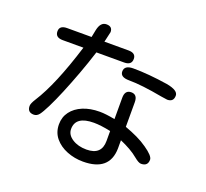

<svg xmlns="http://www.w3.org/2000/svg" viewBox="-142 -982 1283 1196"><g transform="rotate(20 500.0 -384.0)"><path d="M134 -127Q91 -127 91 -170Q91 -186 112 -219Q198 -353 282 -625H145Q95 -625 95 -666Q95 -705 145 -705H307L317 -755Q329 -811 368 -811Q408 -811 408 -774L393 -708L392 -705H552Q601 -705 601 -666Q601 -625 552 -625H368Q344 -549 315.5 -472Q287 -395 259 -327.5Q231 -260 207 -212Q183 -164 169 -146Q154 -127 134 -127ZM883 -499 842 -505Q772 -518 716.5 -524.5Q661 -531 619 -531Q560 -531 560 -569Q560 -610 619 -610Q669 -610 726 -605Q783 -600 848 -590Q925 -576 925 -541Q925 -499 883 -499ZM521 43Q465 43 414.5 23Q364 3 333 -34.5Q302 -72 302 -125Q302 -173 329 -209Q356 -245 404 -265Q452 -285 515 -285Q555 -285 616 -273V-415Q616 -466 658 -466Q699 -466 699 -415V-252Q743 -236 781 -218Q819 -200 850 -178Q911 -136 911 -111Q911 -68 866 -68Q850 -68 821 -92Q796 -113 765 -130.5Q734 -148 699 -163V-108Q696 43 521 43ZM516 -35Q616 -35 616 -128V-194Q583 -201 555 -204.5Q527 -208 504 -208Q383 -208 383 -123Q383 -85 421.5 -60Q460 -35 516 -35Z"/></g></svg>

Font: Huninn
Style: Regular
Weight: 400
Designer: justfont
Foundry: justfont
Version: Version 1.003